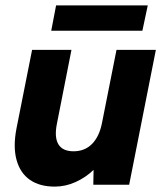

<svg xmlns="http://www.w3.org/2000/svg" viewBox="-20 -685 604 712"><path d="M459 0H326L327 -55Q298 -27 260.5 -10Q223 7 183 7Q127 7 91 -18Q55 -43 41.5 -91.5Q28 -140 41 -208L99 -500H245L191 -226Q181 -176 196.5 -150Q212 -124 253 -124Q294 -124 321 -151Q348 -178 358 -228L412 -500H558ZM188 -665H528L508 -571H170Z"/></svg>

Font: Albert Sans ExtraBold
Style: Italic
Weight: 800
Italic angle: -11.25°
Designer: Andreas Rasmussen
Foundry: a.Foundry
Version: Version 1.025